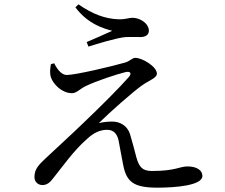

<svg xmlns="http://www.w3.org/2000/svg" viewBox="-20 -835 1040 886"><path d="M706 31C790 31 914 21 914 -23C914 -50 887 -67 845 -67C808 -67 791 -46 681 -46C638 -46 622 -63 609 -110C601 -141 590 -183 580 -216C568 -254 535 -274 498 -274C480 -274 456 -272 436 -267C491 -321 592 -410 634 -440C669 -465 704 -475 704 -495C704 -528 636 -568 605 -568C589 -568 581 -553 556 -546C497 -529 329 -489 288 -489C266 -489 246 -511 230 -543L215 -539C211 -517 209 -497 215 -478C226 -446 266 -405 312 -405C333 -405 345 -422 374 -437C428 -463 518 -492 558 -502C581 -508 590 -497 574 -479C533 -432 439 -338 363 -266C313 -217 230 -142 189 -103C160 -75 139 -56 139 -18C139 5 156 19 176 19C196 19 211 7 225 -12C264 -60 321 -142 383 -195C412 -222 442 -236 474 -236C505 -236 520 -217 527 -188C534 -152 541 -110 548 -76C563 4 596 31 706 31ZM380 -641 388 -620C430 -633 516 -660 560 -664C586 -665 605 -664 629 -664C656 -664 667 -678 667 -693C667 -727 626 -753 591 -753C574 -753 559 -745 527 -746C465 -748 407 -770 342 -815L328 -801C387 -722 463 -702 498 -693C468 -679 420 -658 380 -641Z"/></svg>

Font: Source Han Serif CN Medium
Style: Regular
Weight: 500
Designer: Ryoko NISHIZUKA 西塚涼子 (kana & ideographs); Frank Grießhammer (Latin, Greek & Cyrillic); Wenlong ZHANG 张文龙 (bopomofo); San
Foundry: Adobe
Version: Version 2.002;hotconv 1.1.0;makeotfexe 2.6.0